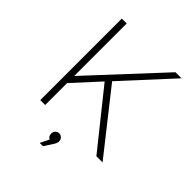

<svg xmlns="http://www.w3.org/2000/svg" viewBox="-241 -838 1164 1164"><g transform="rotate(45 340.5 -256.5)"><path d="M347 -389 654 0H601L316 -356L162 -188V0H120V-699H162V-249L580 -699H632ZM378 97Q378 110 366 129L329 186H301L329 129Q310 120 310 96Q310 81 320 71Q330 61 344 61Q358 61 368 71.5Q378 82 378 97Z"/></g></svg>

Font: Montserrat Ultra Light
Style: Regular
Weight: 200
Designer: Julieta Ulanovsky
Foundry: Julieta Ulanovsky
Version: Version 3.100;PS 003.100;hotconv 1.0.88;makeotf.lib2.5.64775